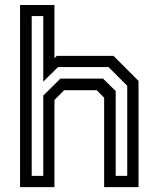

<svg xmlns="http://www.w3.org/2000/svg" viewBox="-20 -770 645 790"><path d="M62.5 0V-749.5H204V-530.5L213.5 -540H447L550 -437V0H408.5V-368L378 -399H244L204 -358.5V0ZM110.5 -46.5H158V-376.5L228.5 -446.5H404L456 -395.5V-46.5H503.5V-417L426.5 -494H218.5L158 -434V-704H110.5Z"/></svg>

Font: Tourney Thin Medium
Style: Regular
Weight: 500
Version: Version 1.015